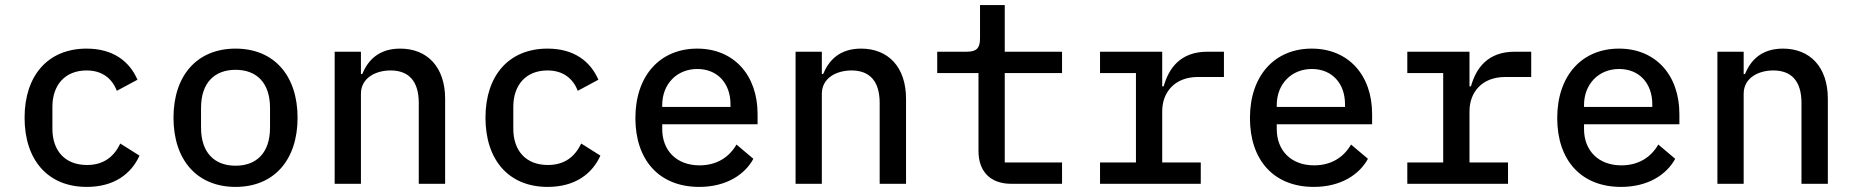

<svg xmlns="http://www.w3.org/2000/svg" viewBox="-20 -718 7242 750"><path d="M318.9 12.1C426.1 12.1 492.9 -39.1 524.9 -110.1L449.9 -157.3C425.1 -105.8 384.9 -73.5 320 -73.5C231.9 -73.5 184.7 -131.4 184.7 -214.8V-301.1C184.7 -384.6 233 -442.8 318.2 -442.8C378.9 -442.8 417.6 -411.9 436.4 -363.3L517 -406.6C485.8 -478.3 422.2 -528.1 318.2 -528.1C167.3 -528.1 76 -422.9 76 -258.2C76 -93.8 166.2 12.1 318.9 12.1Z M900.2 12.1C1050.4 12.1 1142.4 -93 1142.4 -258.2C1142.4 -422.9 1050.4 -528.1 900.2 -528.1C749.6 -528.1 657.7 -422.9 657.7 -258.2C657.7 -93 749.6 12.1 900.2 12.1ZM765.3 -219.5V-296.5C765.3 -395.6 818.9 -445.3 900.2 -445.3C981.5 -445.3 1034.8 -395.6 1034.8 -296.5V-219.5C1034.8 -120.4 981.5 -70.7 900.2 -70.7C818.9 -70.7 765.3 -120.4 765.3 -219.5Z M1389.9 0V-351.6C1389.9 -413.7 1447.4 -442.8 1505.7 -442.8C1577.4 -442.8 1615.8 -400.2 1615.8 -316.1V0H1718.8V-332C1718.8 -457 1648.4 -528.1 1543.3 -528.1C1458.8 -528.1 1416.9 -481.9 1394.9 -428.6H1389.9V-516H1287.3V0Z M2119.3 12.1C2226.6 12.1 2293.3 -39.1 2325.3 -110.1L2250.4 -157.3C2225.5 -105.8 2185.4 -73.5 2120.4 -73.5C2032.3 -73.5 1985.1 -131.4 1985.1 -214.8V-301.1C1985.1 -384.6 2033.4 -442.8 2118.6 -442.8C2179.3 -442.8 2218 -411.9 2236.9 -363.3L2317.5 -406.6C2286.2 -478.3 2222.7 -528.1 2118.6 -528.1C1967.7 -528.1 1876.4 -422.9 1876.4 -258.2C1876.4 -93.8 1966.6 12.1 2119.3 12.1Z M2711.3 12.1C2816.1 12.1 2888.8 -35.2 2922.9 -97.7L2856.9 -153.4C2828.1 -103.3 2779.1 -72.1 2712.7 -72.1C2621.8 -72.1 2566.8 -131 2566.8 -213.8V-232.6H2939.3V-272.7C2939.3 -423.7 2847.3 -528.1 2703.5 -528.1C2558.6 -528.1 2462 -422.9 2462 -256.7C2462 -93 2554.7 12.1 2711.3 12.1ZM2566.8 -300.4V-307.5C2566.8 -389.6 2623.9 -448.5 2703.8 -448.5C2782 -448.5 2833.5 -393.1 2833.5 -310.4V-300.4Z M3190.3 0V-351.6C3190.3 -413.7 3247.9 -442.8 3306.1 -442.8C3377.8 -442.8 3416.2 -400.2 3416.2 -316.1V0H3519.2V-332C3519.2 -457 3448.9 -528.1 3343.7 -528.1C3259.2 -528.1 3217.3 -481.9 3195.3 -428.6H3190.3V-516H3087.7V0Z M3930.8 0H4128.6V-83.5H3904.8V-432.5H4128.6V-516H3904.8V-698.2H3808.2V-567.5C3808.2 -529.1 3793.7 -516 3756.4 -516H3641V-432.5H3802.2V-128.2C3802.2 -53.3 3843.4 0 3930.8 0Z M4277 0H4670.5V-83.5H4519.9V-283.4C4519.9 -357.2 4568.2 -417.3 4659.8 -417.3H4761V-516H4696.7C4590.6 -516 4545.5 -451.3 4525.6 -380.7H4519.9V-516H4277V-432.5H4417.3V-83.5H4277Z M5111.9 12.1C5216.6 12.1 5289.4 -35.2 5323.5 -97.7L5257.5 -153.4C5228.7 -103.3 5179.7 -72.1 5113.3 -72.1C5022.4 -72.1 4967.3 -131 4967.3 -213.8V-232.6H5339.8V-272.7C5339.8 -423.7 5247.9 -528.1 5104 -528.1C4959.2 -528.1 4862.6 -422.9 4862.6 -256.7C4862.6 -93 4955.3 12.1 5111.9 12.1ZM4967.3 -300.4V-307.5C4967.3 -389.6 5024.5 -448.5 5104.4 -448.5C5182.5 -448.5 5234 -393.1 5234 -310.4V-300.4Z M5477.3 0H5870.7V-83.5H5720.2V-283.4C5720.2 -357.2 5768.5 -417.3 5860.1 -417.3H5961.3V-516H5897C5790.8 -516 5745.7 -451.3 5725.9 -380.7H5720.2V-516H5477.3V-432.5H5617.5V-83.5H5477.3Z M6312.1 12.1C6416.9 12.1 6489.7 -35.2 6523.8 -97.7L6457.7 -153.4C6429 -103.3 6380 -72.1 6313.6 -72.1C6222.7 -72.1 6167.6 -131 6167.6 -213.8V-232.6H6540.1V-272.7C6540.1 -423.7 6448.2 -528.1 6304.3 -528.1C6159.4 -528.1 6062.9 -422.9 6062.9 -256.7C6062.9 -93 6155.5 12.1 6312.1 12.1ZM6167.6 -300.4V-307.5C6167.6 -389.6 6224.8 -448.5 6304.7 -448.5C6382.8 -448.5 6434.3 -393.1 6434.3 -310.4V-300.4Z M6791.2 0V-351.6C6791.2 -413.7 6848.7 -442.8 6907 -442.8C6978.7 -442.8 7017 -400.2 7017 -316.1V0H7120V-332C7120 -457 7049.7 -528.1 6944.6 -528.1C6860.1 -528.1 6818.2 -481.9 6796.2 -428.6H6791.2V-516H6688.6V0Z"/></svg>

Font: Margiela Mono Medium
Style: Regular
Weight: 500
Designer: Mike Abbink, Paul van der Laan, Pieter van Rosmalen
Foundry: Bold Monday
Version: Version 2.003 2021